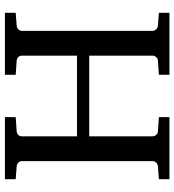

<svg xmlns="http://www.w3.org/2000/svg" viewBox="16 -727 711 783"><g transform="rotate(-90 371.5 -335.5)"><path d="M458 0V-43L515.1 -46.9Q525.4 -47.9 530.8 -54.7Q536.1 -61.5 536.1 -68.8V-327.1H207V-68.8Q207 -61.5 212.2 -54.7Q217.3 -47.9 228 -46.9L285.2 -43V0H32.2V-43L84 -46.9Q94.7 -47.9 100.3 -54.7Q106 -61.5 106 -68.8V-602.1Q106 -609.4 100.3 -615.7Q94.7 -622.1 84 -623L32.2 -627V-670.9H285.2V-627L228 -623Q217.3 -622.1 212.2 -615.7Q207 -609.4 207 -602.1V-377H536.1V-602.1Q536.1 -609.4 530.8 -615.7Q525.4 -622.1 515.1 -623L458 -627V-670.9H710.9V-627L659.2 -623Q648.4 -622.1 642.8 -615.7Q637.2 -609.4 637.2 -602.1V-68.8Q637.2 -61.5 642.8 -54.7Q648.4 -47.9 659.2 -46.9L710.9 -43V0Z"/></g></svg>

Font: Charis SIL
Style: Regular
Weight: 400
Foundry: SIL International
Version: Version 4.112